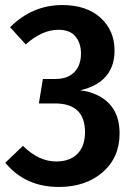

<svg xmlns="http://www.w3.org/2000/svg" viewBox="-20 -726 522 761"><path d="M213 15Q80 15 1 -81L71 -148Q133 -86 203 -86Q257 -86 287 -116.5Q317 -147 317 -202Q317 -316 198 -316H134L150 -413H200Q248 -413 274.5 -440Q301 -467 301 -514Q301 -555 279 -581.5Q257 -608 212 -608Q147 -608 82 -550L20 -618Q108 -706 227 -706Q323 -706 378.5 -655.5Q434 -605 434 -526Q434 -400 298 -368Q370 -359 412 -316Q454 -273 454 -197Q454 -102 387 -43.5Q320 15 213 15Z"/></svg>

Font: Fira Sans Condensed Medium
Style: Regular
Weight: 500
Width: 3
Designer: Carrois Corporate & Edenspiekermann AG
Foundry: Carrois Corporate GbR & Edenspiekermann AG
Version: Version 4.203;PS 004.203;hotconv 1.0.88;makeotf.lib2.5.64775